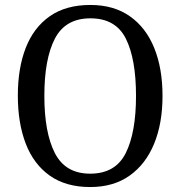

<svg xmlns="http://www.w3.org/2000/svg" viewBox="-20 -745 729 775"><path d="M344 10Q246 10 181 -36Q116 -82 84 -165Q52 -248 52 -359Q52 -470 84 -552Q116 -634 181 -679.5Q246 -725 345 -725Q439 -725 504 -679.5Q569 -634 602.5 -551.5Q636 -469 636 -358Q636 -247 602 -164.5Q568 -82 503 -36Q438 10 344 10ZM344 -44Q446 -44 487.5 -127Q529 -210 529 -358Q529 -507 488 -589Q447 -671 345 -671Q244 -671 201.5 -589Q159 -507 159 -358Q159 -210 201.5 -127Q244 -44 344 -44Z"/></svg>

Font: Noto Serif Myanmar SemiCondensed
Style: Regular
Weight: 400
Width: 4
Designer: Ben Mitchell and the Monotype Design Team
Foundry: Monotype Imaging Inc.
Version: Version 2.106; ttfautohint (v1.8.4.7-5d5b)